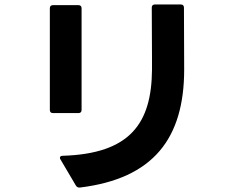

<svg xmlns="http://www.w3.org/2000/svg" viewBox="-20 -792 1040 859"><path d="M345 -300V-755C345 -764 340 -769 331 -769H217C208 -769 203 -764 203 -755V-300C203 -291 208 -286 217 -286H331C340 -286 345 -291 345 -300ZM248 -86C248 -83 249 -81 251 -78L320 39C324 45 329 47 335 47H338C666 7 804 -173 804 -481L803 -758C803 -767 798 -772 789 -772H673C664 -772 659 -767 659 -758C659 -684 660 -607 660 -533V-479C658 -241 563 -104 260 -95C252 -95 248 -91 248 -86Z"/></svg>

Font: LINE Seed JP_OTF Bold
Style: Regular
Weight: 700
Designer: LINE & Fontrix & Fontworks
Version: Version 1.009